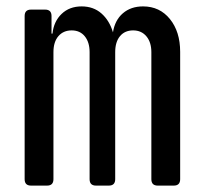

<svg xmlns="http://www.w3.org/2000/svg" viewBox="-20 -580 640 600"><path d="M77 0Q57 0 57 -20V-530Q57 -550 77 -550H121Q141 -550 141 -530V-475H144Q148 -513 172.5 -536.5Q197 -560 235 -560Q272 -560 297 -538Q322 -516 333 -479Q339 -517 364 -538.5Q389 -560 427 -560Q479 -560 511 -520.5Q543 -481 543 -418V-20Q543 0 523 0H473Q453 0 453 -20V-417Q453 -448 437.5 -466.5Q422 -485 396 -485Q370 -485 355 -467Q340 -449 340 -417V-20Q340 0 320 0H280Q260 0 260 -20V-417Q260 -448 245 -466.5Q230 -485 204 -485Q178 -485 162.5 -467Q147 -449 147 -417V-20Q147 0 127 0Z"/></svg>

Font: Pitagon Sans Mono Medium
Style: Regular
Weight: 500
Monospace: yes
Designer: Travis Tran
Foundry: Pitagon
Version: Version 1.001; ttfautohint (v1.8.4.7-5d5b);gftools[0.9.26]